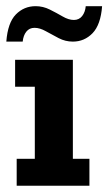

<svg xmlns="http://www.w3.org/2000/svg" viewBox="-33 -590 344 610"><path d="M20 0V-85.5H77.6V-314.5H15V-400H198.5V-85.5H251.1V0ZM198.4 -457.8Q174.7 -457.8 153.3 -468.9Q131.8 -480 112.7 -490.8Q93.6 -501.6 76.8 -501.6Q60.3 -501.6 50.7 -489.5Q41.1 -477.5 39.1 -457.8H-12.9Q-8.4 -517.8 17.4 -544.1Q43.3 -570.4 80.1 -570.4Q103.8 -570.4 125.3 -559.6Q146.7 -548.9 165.8 -537.8Q185 -526.6 201.7 -526.6Q218.2 -526.6 228 -539Q237.7 -551.4 239.4 -570.4H291.4Q286.9 -511.4 261.1 -484.6Q235.2 -457.8 198.4 -457.8Z"/></svg>

Font: Rokkitt SemiBold
Style: Regular
Weight: 600
Designer: Vernon Adams
Foundry: Vernon Adams
Version: Version 3.103